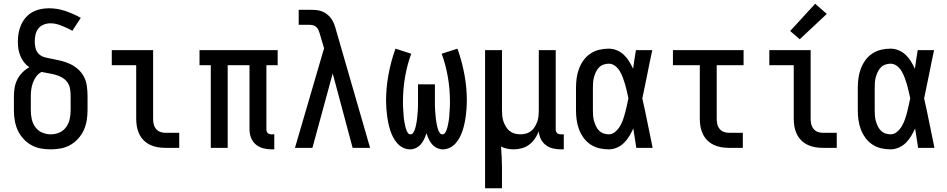

<svg xmlns="http://www.w3.org/2000/svg" viewBox="-20 -787 5040 1022"><path d="M250 8Q223 8 196 3Q169 -2 145.5 -15.5Q122 -29 103.5 -49.5Q85 -70 74 -94.5Q63 -119 58.5 -146Q54 -173 54 -200V-275Q54 -298 58 -321Q62 -344 72.5 -364.5Q83 -385 99.5 -401.5Q116 -418 136 -429Q120 -440 108 -455.5Q96 -471 88.5 -489Q81 -507 78 -526.5Q75 -546 75 -565Q75 -588 79 -611Q83 -634 92.5 -655Q102 -676 117 -693.5Q132 -711 152 -722Q172 -733 194.5 -738Q217 -743 240 -743Q285 -743 328 -728.5Q371 -714 410 -692L365 -623Q352 -631 337.5 -637.5Q323 -644 308.5 -650Q294 -656 279 -659.5Q264 -663 248 -663Q248 -663 248 -663Q248 -663 248 -663Q230 -663 212.5 -656Q195 -649 184 -635Q173 -621 169 -603Q165 -585 165 -567Q165 -549 169 -531.5Q173 -514 185.5 -501Q198 -488 215.5 -483Q233 -478 250 -475H251Q277 -470 302.5 -464Q328 -458 352 -447Q376 -436 396 -418Q416 -400 427.5 -377Q439 -354 442.5 -327.5Q446 -301 446 -275V-200Q446 -173 441.5 -146Q437 -119 426 -94.5Q415 -70 396.5 -49.5Q378 -29 354.5 -15.5Q331 -2 304 3Q277 8 250 8ZM250 -72Q274 -72 296 -81.5Q318 -91 332 -110.5Q346 -130 351 -153Q356 -176 356 -200V-275Q356 -294 353 -313.5Q350 -333 339 -348.5Q328 -364 311 -374Q294 -384 275.5 -389Q257 -394 238 -397Q219 -400 201 -404Q184 -395 173 -380Q162 -365 155.5 -347.5Q149 -330 146.5 -312Q144 -294 144 -275V-200Q144 -176 149 -153Q154 -130 168 -110.5Q182 -91 204 -81.5Q226 -72 250 -72Z M860 0Q839 0 818.5 -3.5Q798 -7 779 -16Q760 -25 745 -40Q730 -55 721 -74Q712 -93 708.5 -113.5Q705 -134 705 -155V-440H575V-520H795V-155Q795 -141 798 -127Q801 -113 810 -101.5Q819 -90 832.5 -85Q846 -80 860 -80H934V0Z M1425 8Q1402 8 1380 2Q1358 -4 1341 -18.5Q1324 -33 1316 -54.5Q1308 -76 1308 -99V-440H1192V0H1102V-440H1042V-520H1458V-440H1398V-99Q1398 -93 1399.5 -88Q1401 -83 1405 -79Q1409 -75 1414 -73.5Q1419 -72 1425 -72H1440V8Z M1550 0 1705 -530 1683 -604V-605Q1683 -605 1683 -605Q1683 -605 1683 -605Q1680 -615 1676 -625Q1672 -635 1664.5 -642.5Q1657 -650 1646.5 -652.5Q1636 -655 1625 -655H1570V-735H1625Q1642 -735 1658.5 -734Q1675 -733 1691 -727.5Q1707 -722 1720.5 -711.5Q1734 -701 1743.5 -687.5Q1753 -674 1759 -658Q1765 -642 1769 -626L1950 0H1857L1751 -396L1643 0Z M2163 8Q2143 8 2125 -1Q2107 -10 2094 -25Q2081 -40 2072 -57.5Q2063 -75 2057 -94Q2051 -113 2047 -132Q2043 -151 2040.5 -171Q2038 -191 2036.5 -210.5Q2035 -230 2035 -250Q2035 -321 2048 -391Q2061 -461 2085 -528L2169 -501Q2147 -441 2136 -377Q2125 -313 2125 -248Q2125 -240 2125 -232.5Q2125 -225 2125.5 -217Q2126 -209 2126.5 -201Q2127 -193 2127.5 -185.5Q2128 -178 2128.5 -170Q2129 -162 2130 -154Q2131 -146 2132.5 -138.5Q2134 -131 2135.5 -123Q2137 -115 2139 -107.5Q2141 -100 2144 -92.5Q2147 -85 2152 -78.5Q2157 -72 2165 -72Q2174 -72 2179 -79.5Q2184 -87 2187 -94.5Q2190 -102 2192 -110.5Q2194 -119 2195.5 -127Q2197 -135 2198.5 -143.5Q2200 -152 2200.5 -160Q2201 -168 2202 -176.5Q2203 -185 2203.5 -193.5Q2204 -202 2204.5 -210Q2205 -218 2205 -226.5Q2205 -235 2205 -243.5Q2205 -252 2205 -260V-338H2295V-260Q2295 -252 2295 -243.5Q2295 -235 2295 -226.5Q2295 -218 2295.5 -210Q2296 -202 2296.5 -193.5Q2297 -185 2298 -176.5Q2299 -168 2299.5 -160Q2300 -152 2301.5 -143.5Q2303 -135 2304.5 -127Q2306 -119 2308 -110.5Q2310 -102 2313 -94.5Q2316 -87 2321 -79.5Q2326 -72 2335 -72Q2343 -72 2348 -78.5Q2353 -85 2356 -92.5Q2359 -100 2361 -107.5Q2363 -115 2364.5 -123Q2366 -131 2367.5 -138.5Q2369 -146 2370 -154Q2371 -162 2371.5 -170Q2372 -178 2372.5 -185.5Q2373 -193 2373.5 -201Q2374 -209 2374.5 -217Q2375 -225 2375 -232.5Q2375 -240 2375 -248Q2375 -313 2364 -377Q2353 -441 2331 -501L2415 -528Q2439 -461 2452 -391Q2465 -321 2465 -250Q2465 -230 2463.5 -210.5Q2462 -191 2459.5 -171Q2457 -151 2453 -132Q2449 -113 2443 -94Q2437 -75 2428 -57.5Q2419 -40 2406 -25Q2393 -10 2375 -1Q2357 8 2337 8Q2321 8 2305.5 0.5Q2290 -7 2279.5 -19.5Q2269 -32 2262 -47Q2255 -62 2250 -78Q2245 -62 2238 -47Q2231 -32 2220.5 -19.5Q2210 -7 2194.5 0.5Q2179 8 2163 8Z M2562 215V-520H2652V-200Q2652 -185 2653.5 -169.5Q2655 -154 2660 -140Q2665 -126 2673 -112.5Q2681 -99 2693 -89.5Q2705 -80 2720 -76Q2735 -72 2750 -72Q2765 -72 2780 -76Q2795 -80 2807 -89.5Q2819 -99 2827 -112.5Q2835 -126 2840 -140Q2845 -154 2846.5 -169.5Q2848 -185 2848 -200V-520H2938V-99Q2938 -93 2939.5 -88Q2941 -83 2945 -79Q2949 -75 2954 -73.5Q2959 -72 2965 -72H2981V8H2965Q2944 8 2923 3Q2902 -2 2885 -15Q2868 -28 2858.5 -47.5Q2849 -67 2848 -88Q2840 -68 2827.5 -49.5Q2815 -31 2797.5 -17.5Q2780 -4 2758 2Q2736 8 2714 8Q2697 8 2679.5 4.5Q2662 1 2647 -7Q2649 21 2650.5 50Q2652 79 2652 107V215Z M3220 8Q3194 8 3169 2Q3144 -4 3122.5 -18.5Q3101 -33 3086 -54Q3071 -75 3062 -99Q3053 -123 3049.5 -148.5Q3046 -174 3046 -200V-320Q3046 -346 3049.5 -371.5Q3053 -397 3062 -421Q3071 -445 3086 -466Q3101 -487 3122.5 -501.5Q3144 -516 3169 -522Q3194 -528 3220 -528Q3242 -528 3263 -519.5Q3284 -511 3300.5 -495.5Q3317 -480 3328.5 -461Q3340 -442 3350 -421Q3353 -446 3357 -470.5Q3361 -495 3365 -520H3452Q3438 -456 3425.5 -391.5Q3413 -327 3399 -263Q3414 -198 3427 -132Q3440 -66 3454 0H3367Q3363 -26 3359 -52Q3355 -78 3351 -103Q3342 -83 3330 -63Q3318 -43 3302 -27Q3286 -11 3264.5 -1.5Q3243 8 3220 8ZM3220 -72Q3239 -72 3254.5 -85Q3270 -98 3280 -115Q3290 -132 3296.5 -150.5Q3303 -169 3308 -188Q3313 -207 3317 -226Q3321 -245 3325 -264Q3321 -282 3317 -300.5Q3313 -319 3307.5 -337.5Q3302 -356 3295.5 -373.5Q3289 -391 3279.5 -407.5Q3270 -424 3254.5 -436Q3239 -448 3220 -448Q3206 -448 3192 -443Q3178 -438 3168 -427.5Q3158 -417 3152 -404Q3146 -391 3142 -377Q3138 -363 3137 -348.5Q3136 -334 3136 -320V-200Q3136 -186 3137 -171.5Q3138 -157 3142 -143Q3146 -129 3152 -116Q3158 -103 3168 -92.5Q3178 -82 3192 -77Q3206 -72 3220 -72Z M3860 0Q3839 0 3818.5 -3.5Q3798 -7 3779 -16Q3760 -25 3745 -40Q3730 -55 3721 -74Q3712 -93 3708.5 -113.5Q3705 -134 3705 -155V-440H3562V-520H3938V-440H3795V-155Q3795 -141 3798 -127Q3801 -113 3810 -101.5Q3819 -90 3832.5 -85Q3846 -80 3860 -80H3934V0Z M4360 0Q4339 0 4318.5 -3.5Q4298 -7 4279 -16Q4260 -25 4245 -40Q4230 -55 4221 -74Q4212 -93 4208.5 -113.5Q4205 -134 4205 -155V-440H4075V-520H4295V-155Q4295 -141 4298 -127Q4301 -113 4310 -101.5Q4319 -90 4332.5 -85Q4346 -80 4360 -80H4434V0ZM4237 -578 4186 -622 4319 -767 4381 -713Z M4720 8Q4694 8 4669 2Q4644 -4 4622.5 -18.5Q4601 -33 4586 -54Q4571 -75 4562 -99Q4553 -123 4549.5 -148.5Q4546 -174 4546 -200V-320Q4546 -346 4549.5 -371.5Q4553 -397 4562 -421Q4571 -445 4586 -466Q4601 -487 4622.5 -501.5Q4644 -516 4669 -522Q4694 -528 4720 -528Q4742 -528 4763 -519.5Q4784 -511 4800.5 -495.5Q4817 -480 4828.5 -461Q4840 -442 4850 -421Q4853 -446 4857 -470.5Q4861 -495 4865 -520H4952Q4938 -456 4925.5 -391.5Q4913 -327 4899 -263Q4914 -198 4927 -132Q4940 -66 4954 0H4867Q4863 -26 4859 -52Q4855 -78 4851 -103Q4842 -83 4830 -63Q4818 -43 4802 -27Q4786 -11 4764.5 -1.5Q4743 8 4720 8ZM4720 -72Q4739 -72 4754.5 -85Q4770 -98 4780 -115Q4790 -132 4796.5 -150.5Q4803 -169 4808 -188Q4813 -207 4817 -226Q4821 -245 4825 -264Q4821 -282 4817 -300.5Q4813 -319 4807.5 -337.5Q4802 -356 4795.5 -373.5Q4789 -391 4779.5 -407.5Q4770 -424 4754.5 -436Q4739 -448 4720 -448Q4706 -448 4692 -443Q4678 -438 4668 -427.5Q4658 -417 4652 -404Q4646 -391 4642 -377Q4638 -363 4637 -348.5Q4636 -334 4636 -320V-200Q4636 -186 4637 -171.5Q4638 -157 4642 -143Q4646 -129 4652 -116Q4658 -103 4668 -92.5Q4678 -82 4692 -77Q4706 -72 4720 -72Z"/></svg>

Font: Iosevka SS04 Medium
Style: Regular
Weight: 500
Monospace: yes
Designer: Belleve Invis
Foundry: Belleve Invis
Version: Version 19.0.0; ttfautohint (v1.8.4)